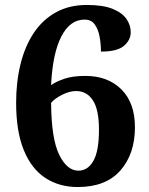

<svg xmlns="http://www.w3.org/2000/svg" viewBox="-20 -744 599 774"><path d="M293 10Q219 10 163 -26.5Q107 -63 76 -138.5Q45 -214 45 -330Q45 -413 62.5 -484.5Q80 -556 115 -609.5Q150 -663 204 -693.5Q258 -724 330 -724Q395 -724 433.5 -708.5Q472 -693 489.5 -668Q507 -643 507 -614Q507 -583 480 -559.5Q453 -536 387 -536Q387 -566 381.5 -596Q376 -626 362 -645.5Q348 -665 321 -665Q262 -665 227 -596.5Q192 -528 186 -401Q206 -415 239.5 -426.5Q273 -438 324 -438Q415 -438 469.5 -383.5Q524 -329 524 -231Q524 -124 465.5 -57Q407 10 293 10ZM296 -56Q334 -56 356.5 -95.5Q379 -135 379 -221Q379 -302 354.5 -339.5Q330 -377 287 -377Q260 -377 229.5 -361.5Q199 -346 186 -329Q187 -185 218.5 -120.5Q250 -56 296 -56Z"/></svg>

Font: Noto Serif Tibetan
Style: Bold
Weight: 700
Designer: Monotype Design Team
Foundry: Monotype Imaging Inc.
Version: Version 2.103; ttfautohint (v1.8.4.7-5d5b)